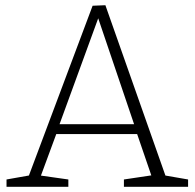

<svg xmlns="http://www.w3.org/2000/svg" viewBox="-20 -716 746 736"><path d="M618 -32 603 -45 701 -28V0H455V-28L569 -45L563 -35L503 -210L514 -202H187L199 -211L134 -35L129 -44L242 -28V0H5V-28L101 -45L87 -33L335 -694L384 -696ZM205 -231 198 -240H503L497 -231L351 -662L362 -661Z"/></svg>

Font: Bitter Thin Light
Style: Regular
Weight: 300
Version: Version 2.002